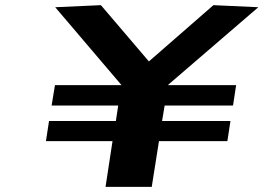

<svg xmlns="http://www.w3.org/2000/svg" viewBox="-20 -724 1083 744"><path d="M180 -315 193 -394H451L194 -696L371 -704L557 -486L807 -704L981 -696L630 -394H895L883 -315H618L608 -255H873L861 -177H596L568 0H389L416 -177H158L170 -255H429L438 -315Z"/></svg>

Font: Georama Extra Expanded SemiBold
Style: Italic
Weight: 600
Width: 8
Italic angle: -9°
Designer: Jean-Baptiste Levee
Foundry: Production Type
Version: Version 1.000